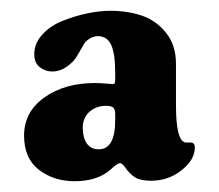

<svg xmlns="http://www.w3.org/2000/svg" viewBox="-20 -731 408 358"><path d="M24.9 -478Q24.9 -522.5 62.7 -549.3Q100.6 -576.2 157.2 -576.2Q165 -576.2 176.8 -575.2Q188.5 -574.2 189.9 -574.2Q193.4 -574.2 194.1 -576.2Q194.8 -578.1 194.8 -585V-595.2Q194.8 -630.9 187.3 -647.2Q179.7 -663.6 162.6 -663.6Q149.4 -663.6 138.2 -651.4Q136.7 -649.4 128.9 -635.5Q121.1 -621.6 116.7 -617.2Q98.1 -597.7 77.6 -597.7Q64.5 -597.7 54.2 -605.7Q43.9 -613.8 43.9 -629.9Q43.9 -650.4 59.3 -667Q74.7 -683.6 97.9 -692.6Q121.1 -701.7 143.8 -706.3Q166.5 -710.9 185.1 -710.9Q217.8 -710.9 244.4 -701.9Q271 -692.9 289.6 -669.9Q308.1 -647 308.1 -611.8V-535.2Q308.1 -467.3 326.2 -465.3H336.4Q343.3 -464.4 343.3 -456.1Q343.3 -433.1 318.6 -413.6Q293.9 -394 261.7 -394Q242.7 -394 232.4 -399.9Q222.2 -405.8 211.9 -420.9Q207 -426.8 204.1 -426.8Q198.7 -426.8 187.5 -416Q162.6 -393.1 119.1 -393.1Q80.6 -393.1 52.7 -414.3Q24.9 -435.5 24.9 -478ZM164.1 -452.6Q194.8 -452.6 194.8 -506.8V-517.6Q194.8 -525.4 192.4 -528.8Q189.5 -533.7 178.2 -533.7Q159.2 -533.7 146.7 -522.5Q134.3 -511.2 134.3 -492.7Q134.3 -474.6 141.8 -463.6Q149.4 -452.6 164.1 -452.6Z"/></svg>

Font: Cooper* ExtraBold
Style: Regular
Weight: 800
Designer: Owen Earl
Foundry: indestructible type*
Version: Version 0.001